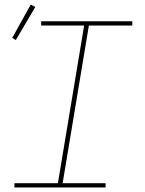

<svg xmlns="http://www.w3.org/2000/svg" viewBox="-20 -829 640 849"><path d="M44 0V-19H236L352 -716H162V-735H565V-716H373L257 -19H447V0ZM50 -652 34 -661 116 -809 136 -798Z"/></svg>

Font: Iosevka Curly Thin Extended
Style: Italic
Weight: 100
Width: 7
Italic angle: -9°
Monospace: yes
Designer: Belleve Invis
Foundry: Belleve Invis
Version: Version 11.1.0; ttfautohint (v1.8.3)